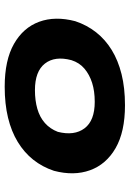

<svg xmlns="http://www.w3.org/2000/svg" viewBox="116 -670 565 838"><g transform="rotate(-90 399.0 -251.5)"><path d="M358 11Q242 11 171 -30Q100 -71 74.5 -141.5Q49 -212 72 -299Q89 -350 120.5 -389.5Q152 -429 198 -457Q244 -485 304 -499.5Q364 -514 439 -514Q555 -514 626 -473.5Q697 -433 722.5 -363.5Q748 -294 725 -206Q708 -155 676.5 -115Q645 -75 599.5 -47Q554 -19 494 -4Q434 11 358 11ZM373 -121Q420 -121 456 -132.5Q492 -144 518 -166Q544 -188 555 -223Q574 -295 540 -338.5Q506 -382 424 -382Q379 -382 342.5 -371.5Q306 -361 280.5 -338.5Q255 -316 242 -282Q224 -210 257.5 -165.5Q291 -121 373 -121Z"/></g></svg>

Font: Nunito Sans 7pt Expanded ExtraBold
Style: Italic
Weight: 800
Width: 7
Italic angle: -9°
Designer: Vernon Adams
Foundry: Vernon Adams
Version: Version 3.101;gftools[0.9.27]